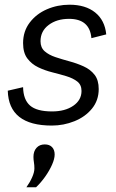

<svg xmlns="http://www.w3.org/2000/svg" viewBox="-20 -525 492 815"><path d="M200 8Q17 8 13 -140L78 -155Q79 -102 107.5 -77Q136 -52 201 -52Q256 -52 291 -76Q326 -100 326 -139Q326 -165 308 -179Q290 -193 262 -201.5Q234 -210 202 -218Q170 -226 142 -239.5Q114 -253 96 -277Q78 -301 78 -342Q78 -392 106 -429Q134 -466 179 -485.5Q224 -505 275 -505Q343 -505 384 -472Q425 -439 431 -379L368 -363Q361 -445 273 -445Q221 -445 186.5 -419Q152 -393 152 -350Q152 -323 169.5 -307.5Q187 -292 215.5 -282.5Q244 -273 275.5 -264.5Q307 -256 335.5 -243Q364 -230 381.5 -207.5Q399 -185 399 -147Q399 -99 370.5 -64Q342 -29 296 -10.5Q250 8 200 8ZM92 270Q107 249 116.5 227.5Q126 206 126 190Q126 176 124 164Q122 152 122 141Q122 117 135 102.5Q148 88 170 88Q190 88 201 99.5Q212 111 212 131Q212 149 201 174Q190 199 172 224.5Q154 250 133 270Z"/></svg>

Font: Livvic
Style: Italic
Weight: 400
Italic angle: -10°
Designer: Jacques Le Bailly, Baron von Fonthausen
Version: Version 1.001; ttfautohint (v1.8.2)